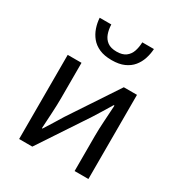

<svg xmlns="http://www.w3.org/2000/svg" viewBox="-188 -943 1007 1073"><g transform="rotate(30 315.5 -406.0)"><path d="M92 0V-543H181V-316Q181 -273 178 -220.5Q175 -168 172 -116H176Q192 -141 212.5 -174Q233 -207 248 -232L454 -543H539V0H450V-227Q450 -270 453.5 -322.5Q457 -375 460 -428H455Q440 -403 419.5 -369.5Q399 -336 383 -311L177 0ZM319 -640Q271 -640 238.5 -654.5Q206 -669 186 -693.5Q166 -718 155.5 -748.5Q145 -779 143 -812H218Q219 -780 228.5 -753.5Q238 -727 259.5 -711Q281 -695 319 -695Q356 -695 377.5 -711Q399 -727 408 -753.5Q417 -780 418 -812H493Q491 -779 481 -748.5Q471 -718 451 -693.5Q431 -669 398.5 -654.5Q366 -640 319 -640Z"/></g></svg>

Font: Noto Sans HK
Style: Regular
Weight: 400
Designer: Ryoko NISHIZUKA 西塚涼子 (kana, bopomofo & ideographs); Paul D. Hunt (Latin, Greek & Cyrillic); Sandoll Communications 산돌커뮤니
Foundry: Adobe
Version: Version 2.004-H2;hotconv 1.0.118;makeotfexe 2.5.65603